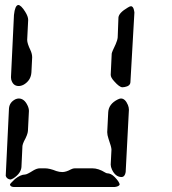

<svg xmlns="http://www.w3.org/2000/svg" viewBox="-20 -750 690 770"><path d="M24 -440 36 -690Q40 -728 53 -730Q64 -730 81 -703Q93 -684 93 -670L89 -590Q89 -576 102 -549Q109 -534 109 -520L106 -460Q104 -428 76 -411Q65 -405 55 -405Q32 -405 25 -431Q24 -435 24 -440ZM3 -45 16 -315Q18 -340 42 -352Q49 -355 55 -355Q77 -355 90 -328Q96 -316 96 -305L92 -225Q91 -210 76 -183Q71 -172 70 -165L66 -80Q64 -55 34 -35Q25 -30 21 -30Q6 -33 3 -45ZM440 0H35Q21 -1 20 -10Q20 -13 37 -29Q39 -31 40 -32Q63 -50 80 -50Q88 -50 113 -66Q128 -75 140 -75H160Q179 -75 206 -64Q218 -60 230 -60Q245 -60 265 -71Q273 -75 280 -75H350Q375 -75 402 -58Q407 -55 410 -55Q425 -55 440 -40Q459 -20 460 -10Q457 -2 440 0ZM424 -90 427 -150Q427 -160 415 -194Q410 -209 410 -220L414 -300Q416 -333 452 -351Q460 -355 465 -355Q482 -355 493 -329Q497 -319 497 -310L484 -60Q481 -41 468 -40Q443 -40 429 -70Q424 -81 424 -90ZM424 -450 428 -535Q429 -542 444 -573Q451 -589 452 -600L455 -680Q457 -699 493 -720Q501 -725 505 -725Q515 -725 518 -706Q519 -703 519 -700L503 -420Q502 -405 480 -401Q475 -400 471 -400Q459 -400 438 -424Q424 -439 424 -450Z"/></svg>

Font: Segment14
Style: Regular
Weight: 400
Monospace: yes
Designer: Paul Flo Williams
Foundry: His Deeds Are Dust
Version: Version 1.002